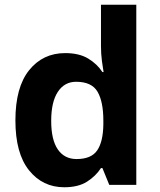

<svg xmlns="http://www.w3.org/2000/svg" viewBox="-20 -780 673 810"><path d="M251 10Q160 10 102.5 -61.5Q45 -133 45 -272Q45 -412 103 -484Q161 -556 255 -556Q314 -556 352 -533Q390 -510 412 -476H417Q414 -492 410 -522.5Q406 -553 406 -585V-760H555V0H441L412 -71H406Q384 -37 347 -13.5Q310 10 251 10ZM303 -109Q365 -109 390 -145.5Q415 -182 416 -255V-271Q416 -351 391.5 -393Q367 -435 301 -435Q252 -435 224 -392.5Q196 -350 196 -270Q196 -190 224 -149.5Q252 -109 303 -109Z"/></svg>

Font: RS Noto Sans
Style: Bold
Weight: 700
Designer: Monotype Design Team
Foundry: Monotype Imaging Inc.
Version: Version 3.10